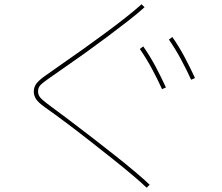

<svg xmlns="http://www.w3.org/2000/svg" viewBox="-20 -811 1040 898"><path d="M680 53 666 67Q641 43 599.5 8Q558 -27 506.5 -68Q455 -109 399.5 -152.5Q344 -196 290 -236.5Q236 -277 189 -310Q161 -330 149.5 -346.5Q138 -363 138 -383Q138 -403 150 -419.5Q162 -436 192 -457Q224 -480 269.5 -511.5Q315 -543 367 -580Q419 -617 470.5 -655Q522 -693 566.5 -728Q611 -763 642 -791L656 -777Q625 -749 579.5 -713.5Q534 -678 482.5 -639.5Q431 -601 379.5 -564Q328 -527 282 -495.5Q236 -464 204 -441Q177 -422 167.5 -411Q158 -400 158 -383Q158 -368 167 -356.5Q176 -345 201 -326Q247 -292 301 -251.5Q355 -211 411 -167.5Q467 -124 519 -83Q571 -42 613 -6.5Q655 29 680 53ZM874 -438Q852 -486 826.5 -533.5Q801 -581 770 -626L786 -638Q818 -592 844 -543Q870 -494 892 -446ZM738 -394Q716 -442 690.5 -489.5Q665 -537 634 -582L650 -594Q682 -548 708 -499Q734 -450 756 -402Z"/></svg>

Font: Murecho Thin Thin
Style: Regular
Weight: 250
Version: Version 1.010